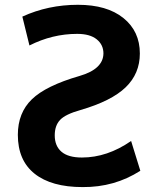

<svg xmlns="http://www.w3.org/2000/svg" viewBox="-20 -761 647 793"><path d="M101.6 -573.2 72.3 -692.4Q178.7 -741.2 301.8 -741.2Q421.9 -741.2 489.7 -686.5Q557.6 -631.8 557.6 -540Q557.6 -457 499 -400.4Q440.4 -343.8 312.5 -306.6Q250 -289.1 228 -265.6Q206.1 -242.2 206.1 -202.1Q206.1 -158.2 233.9 -134.3Q261.7 -110.4 318.4 -110.4Q422.9 -110.4 521.5 -178.7L559.6 -55.7Q453.1 12.7 321.3 11.7Q192.4 11.7 123 -43.5Q53.7 -98.6 53.7 -204.1Q53.7 -294.9 111.8 -351.1Q169.9 -407.2 308.6 -447.3Q406.2 -475.6 407.2 -540Q407.2 -576.2 379.4 -598.6Q351.6 -621.1 298.8 -621.1Q196.3 -621.1 101.6 -573.2Z"/></svg>

Font: Gen Shin Gothic Bold
Style: Bold
Weight: 700
Designer: [Source Han Sans]
Ryoko NISHIZUKA  (kana & ideographs); Paul D. Hunt (Latin, Greek & Cyrillic); Wenlong ZHANG  (bopomofo
Version: Version 1.002.20150607